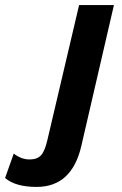

<svg xmlns="http://www.w3.org/2000/svg" viewBox="-183 -520 480 755"><path d="M-39 215Q-122 215 -163 180L-129 84Q-99 107 -67 107Q-37 107 -22 91Q-7 75 3 32L128 -500H265L137 53Q100 215 -39 215Z"/></svg>

Font: Elaine Sans SemiBold
Style: Italic
Weight: 600
Italic angle: -13°
Designer: Wei Huang
Foundry: Wei Huang
Version: Version 2.001;December 24, 2019;FontCreator 12.0.0.2547 64-b